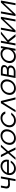

<svg xmlns="http://www.w3.org/2000/svg" viewBox="3258 -3858 613 7169"><g transform="rotate(-90 3564.5 -273.5)"><path d="M386.2 0 425.8 -217.8Q341.3 -208 252.9 -208Q189 -208 149.9 -240.7Q110.8 -273.4 110.8 -335.9Q110.8 -351.6 116.2 -380.9L146 -546.9H220.2L189.9 -380.9Q186 -361.8 186 -345.2Q186 -305.2 216.3 -290Q246.6 -274.9 324.2 -274.9Q367.7 -274.9 439 -284.2L486.8 -546.9H561L460 0Z M1076.2 -180.2H1152.8Q1106.9 -93.8 1024.2 -40.3Q941.4 13.2 852.1 13.2Q745.6 13.2 678.2 -53Q610.8 -119.1 610.8 -221.2Q610.8 -287.1 639.2 -349.9Q667.5 -412.6 713.9 -458.5Q760.3 -504.4 823 -532.2Q885.7 -560.1 952.1 -560.1Q1018.1 -560.1 1072.3 -532Q1126.5 -503.9 1158.2 -452.1Q1189.9 -400.4 1189.9 -335Q1189.9 -306.2 1180.2 -249H685.1Q678.2 -195.3 699.7 -150.6Q721.2 -106 764.4 -80.6Q807.6 -55.2 861.8 -55.2Q924.3 -55.2 983.4 -89.6Q1042.5 -124 1076.2 -180.2ZM699.7 -315.9H1119.1Q1115.7 -397.5 1067.1 -444.8Q1018.6 -492.2 939 -492.2Q860.8 -492.2 794.9 -443.4Q729 -394.5 699.7 -315.9Z M1180.7 0 1422.9 -278.8 1281.7 -546.9H1365.7L1474.6 -335.9L1660.6 -546.9H1746.1L1505.9 -278.8L1645 0H1560.1L1453.6 -219.2L1264.6 0Z M1739.7 -216.8Q1739.7 -285.6 1768.3 -349.1Q1796.9 -412.6 1844.2 -458.7Q1891.6 -504.9 1956.1 -532.5Q2020.5 -560.1 2088.9 -560.1Q2193.8 -560.1 2257.8 -496.1Q2321.8 -432.1 2321.8 -331.1Q2321.8 -263.7 2294.9 -200.4Q2268.1 -137.2 2223.1 -90.3Q2178.2 -43.5 2115.7 -15.1Q2053.2 13.2 1984.9 13.2Q1875 13.2 1807.4 -51Q1739.7 -115.2 1739.7 -216.8ZM1815.9 -228Q1815.9 -150.9 1864.7 -103Q1913.6 -55.2 1994.6 -55.2Q2064.5 -55.2 2122.6 -92.3Q2180.7 -129.4 2213.1 -189.7Q2245.6 -250 2245.6 -318.8Q2245.6 -396.5 2197.8 -444.3Q2149.9 -492.2 2069.8 -492.2Q2001 -492.2 1942.1 -454.8Q1883.3 -417.5 1849.6 -356.7Q1815.9 -295.9 1815.9 -228Z M2861.8 -161.1H2945.8Q2885.3 -77.1 2813 -32Q2740.7 13.2 2645.5 13.2Q2534.7 13.2 2465.1 -52.7Q2395.5 -118.7 2395.5 -221.2Q2395.5 -311 2445.3 -389.6Q2495.1 -468.3 2576.2 -514.2Q2657.2 -560.1 2746.6 -560.1Q2839.4 -560.1 2903.6 -511.7Q2967.8 -463.4 2985.8 -380.9H2902.8Q2881.3 -434.6 2837.4 -463.4Q2793.5 -492.2 2732.4 -492.2Q2665 -492.2 2604.7 -456.1Q2544.4 -419.9 2508.1 -359.6Q2471.7 -299.3 2471.7 -231.9Q2471.7 -154.8 2522.7 -105Q2573.7 -55.2 2654.8 -55.2Q2713.4 -55.2 2761 -79.6Q2808.6 -104 2861.8 -161.1Z M2959.5 0 3295.4 -546.9H3378.4L3512.7 0H3434.6L3322.8 -462.9L3037.6 0Z M3604.5 -216.8Q3604.5 -285.6 3633.1 -349.1Q3661.6 -412.6 3709 -458.7Q3756.3 -504.9 3820.8 -532.5Q3885.3 -560.1 3953.6 -560.1Q4058.6 -560.1 4122.6 -496.1Q4186.5 -432.1 4186.5 -331.1Q4186.5 -263.7 4159.7 -200.4Q4132.8 -137.2 4087.9 -90.3Q4043 -43.5 3980.5 -15.1Q3918 13.2 3849.6 13.2Q3739.7 13.2 3672.1 -51Q3604.5 -115.2 3604.5 -216.8ZM3680.7 -228Q3680.7 -150.9 3729.5 -103Q3778.3 -55.2 3859.4 -55.2Q3929.2 -55.2 3987.3 -92.3Q4045.4 -129.4 4077.9 -189.7Q4110.4 -250 4110.4 -318.8Q4110.4 -396.5 4062.5 -444.3Q4014.6 -492.2 3934.6 -492.2Q3865.7 -492.2 3806.9 -454.8Q3748 -417.5 3714.4 -356.7Q3680.7 -295.9 3680.7 -228Z M4235.4 0 4336.4 -546.9H4555.2Q4632.8 -546.9 4676.5 -516.6Q4720.2 -486.3 4720.2 -431.2Q4720.2 -385.7 4693.6 -348.6Q4667 -311.5 4623.5 -293.9Q4704.6 -262.2 4704.6 -189.9Q4704.6 -146.5 4683.1 -109.6Q4661.6 -72.8 4627.2 -49.3Q4592.8 -25.9 4551.5 -12.9Q4510.3 0 4469.2 0ZM4321.3 -66.9H4462.4Q4485.8 -66.9 4507.8 -70.1Q4529.8 -73.2 4552.2 -81.5Q4574.7 -89.8 4591.3 -102.3Q4607.9 -114.7 4618.2 -135.3Q4628.4 -155.8 4628.4 -181.2Q4628.4 -253.9 4497.6 -253.9H4356.4ZM4368.2 -320.8H4501.5Q4526.9 -320.8 4550.5 -325.4Q4574.2 -330.1 4597.4 -340.1Q4620.6 -350.1 4634.5 -370.1Q4648.4 -390.1 4648.4 -417Q4648.4 -480 4531.2 -480H4398.4Z M5252.9 0 5271 -96.2Q5217.3 -37.6 5163.8 -12.2Q5110.4 13.2 5041 13.2Q4930.2 13.2 4862.1 -50.5Q4793.9 -114.3 4793.9 -215.8Q4793.9 -283.7 4822.3 -347.4Q4850.6 -411.1 4897.7 -457.5Q4944.8 -503.9 5009 -532Q5073.2 -560.1 5141.1 -560.1Q5212.4 -560.1 5258.8 -533.9Q5305.2 -507.8 5335.9 -450.2L5354 -546.9H5428.2L5327.1 0ZM4871.1 -232.9Q4871.1 -155.3 4921.6 -105.2Q4972.2 -55.2 5052.2 -55.2Q5103 -55.2 5150.4 -77.1Q5197.8 -99.1 5232.2 -135.3Q5266.6 -171.4 5287.4 -219.5Q5308.1 -267.6 5308.1 -317.9Q5308.1 -395 5258.1 -443.6Q5208 -492.2 5127 -492.2Q5077.6 -492.2 5030.3 -470.2Q4982.9 -448.2 4948.2 -412.8Q4913.6 -377.4 4892.3 -329.8Q4871.1 -282.2 4871.1 -232.9Z M5452.6 0 5553.7 -546.9H5627.4L5582.5 -303.2L5877.4 -546.9H5973.6L5651.9 -282.2L5872.6 0H5775.9L5574.7 -257.8L5526.9 0Z M5940.4 0 6041.5 -546.9H6115.2L6033.2 -105L6448.2 -546.9H6522.5L6421.4 0H6347.7L6429.2 -441.9L6014.6 0Z M6547.4 0 6648.4 -546.9H6722.2L6640.1 -105L7055.2 -546.9H7129.4L7028.3 0H6954.6L7036.1 -441.9L6621.6 0Z"/></g></svg>

Font: Involve
Style: Italic
Weight: 400
Italic angle: -10.5°
Designer: Stefan Peev
Foundry: Context Ltd.
Version: Version 1.001